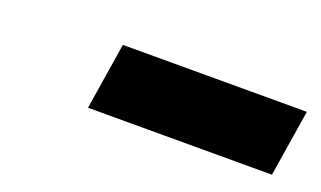

<svg xmlns="http://www.w3.org/2000/svg" viewBox="-32 -817 596 357"><g transform="rotate(20 266.0 -638.0)"><path d="M147 -572H511L532 -704H168Z"/></g></svg>

Font: Jost* 700 Bold Italic
Style: Bold Italic
Weight: 700
Italic angle: -10°
Version: Version 3.200; ttfautohint (v0.97) -l 8 -r 50 -G 200 -x 14 -